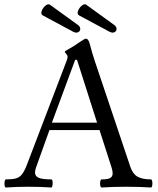

<svg xmlns="http://www.w3.org/2000/svg" viewBox="-22 -854 724 878"><path d="M4.9 -33.7Q35.2 -33.7 51.3 -38.3Q67.4 -43 78.1 -56.4Q88.9 -69.8 100.1 -98.1L284.2 -580.1Q287.1 -588.4 287.1 -594.7Q287.1 -598.1 284.7 -602.1Q282.2 -606 279.3 -609.4Q277.3 -611.3 275.9 -613.5Q274.4 -615.7 274.4 -617.2Q274.4 -620.1 293.9 -630.9Q298.3 -633.3 302.2 -635.3Q320.3 -646 338.9 -659.2Q351.6 -668 359.6 -672.6Q367.7 -677.2 370.6 -677.2Q376 -677.2 380.4 -671.9Q384.8 -666.5 387.7 -655.8Q393.6 -632.8 399.7 -612.5Q405.8 -592.3 411.6 -574.7L574.2 -90.8Q585 -58.6 606.9 -46.1Q628.9 -33.7 668 -33.7Q672.4 -33.7 674.1 -24.4Q675.8 -15.1 674.1 -5.9Q672.4 3.4 668 3.4Q615.2 0 555.7 0Q495.6 0 442.9 3.4Q438.5 3.4 436.5 -5.9Q434.6 -15.1 436.5 -24.4Q438.5 -33.7 442.9 -33.7Q467.3 -33.7 479 -38.6Q490.7 -43.5 492.7 -55.9Q494.6 -68.4 487.3 -90.8L433.1 -259.3H204.1L143.1 -88.9Q135.3 -66.9 139.9 -55.2Q144.5 -43.5 161.9 -38.6Q179.2 -33.7 212.4 -33.7Q216.8 -33.7 218.3 -24.4Q219.7 -15.1 218 -5.9Q216.3 3.4 212.4 3.4Q164.1 0 108.9 0Q53.2 0 4.9 3.4Q0.5 3.4 -1 -5.9Q-2.4 -15.1 -0.7 -24.4Q1 -33.7 4.9 -33.7ZM421.9 -293 330.1 -580.6H321.8L215.3 -293ZM207 -832 334.5 -739.7Q345.2 -731.9 345 -721.4Q344.7 -710.9 335 -706.5Q325.2 -702.1 311.5 -709.5L174.3 -783.2Q163.6 -788.6 168.5 -803.2Q173.3 -817.9 185.8 -828.1Q198.2 -838.4 207 -832ZM373 -832 500.5 -739.7Q511.2 -731.9 511 -721.4Q510.7 -710.9 501 -706.5Q491.2 -702.1 477.5 -709.5L340.3 -783.2Q329.6 -788.6 334.5 -803.2Q339.4 -817.9 351.8 -828.1Q364.3 -838.4 373 -832Z"/></svg>

Font: Junicode Two Beta VF
Style: Regular
Weight: 400
Designer: Peter S. Baker
Foundry: Briery Creek Software
Version: Version 1.031 beta; ttfautohint (v1.8.1.43-b0c9)